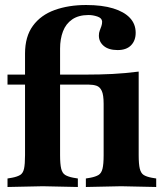

<svg xmlns="http://www.w3.org/2000/svg" viewBox="-20 -744 650 767"><path d="M10 3V-31L28 -34Q49 -38 60.5 -45Q72 -52 76 -70Q80 -88 80 -124V-406H10V-446H80V-530Q80 -598 111.5 -641Q143 -684 198.5 -704Q254 -724 324 -724Q388 -724 432 -710.5Q476 -697 499 -672.5Q522 -648 522 -613Q522 -582 503.5 -563Q485 -544 450 -544Q414 -544 394.5 -560.5Q375 -577 375 -602Q375 -613 378.5 -622Q382 -631 385 -639.5Q388 -648 388 -658Q387 -672 369 -678Q351 -684 334 -684Q294 -684 268.5 -666.5Q243 -649 231.5 -618.5Q220 -588 220 -550V-446H341V-406H220V-124Q220 -88 224.5 -70Q229 -52 240.5 -45Q252 -38 273 -34L291 -31V3L151 0ZM323 3V-31L341 -34Q362 -38 373.5 -45Q385 -52 389.5 -70Q394 -88 394 -124V-373L534 -383V-124Q534 -88 538.5 -70Q543 -52 554 -45Q565 -38 586 -34L604 -31V3L464 0ZM394 -329Q394 -365 386.5 -381Q379 -397 365.5 -401.5Q352 -406 334 -406H323V-446Q379 -446 429 -448.5Q479 -451 534 -458V-355Z"/></svg>

Font: Baskervville SC
Style: Regular
Weight: 400
Designer: Alexis Faudot, Rémi Forte, Morgane Pierson, Rafael Ribas, Tanguy Vanlaeys, Rosalie Wagner, Thomas Huot-Marchand
Foundry: ANRT
Version: Version 1.100